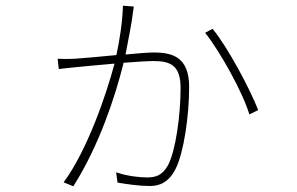

<svg xmlns="http://www.w3.org/2000/svg" viewBox="-20 -622 1040 673"><path d="M411 -602C409 -542 399 -480 388 -429C330 -423 269 -418 241 -416C220 -415 201 -415 182 -416L186 -380C201 -382 221 -384 241 -386C269 -389 325 -394 381 -399L380 -394C354 -296 287 -96 203 17L237 31C329 -114 384 -286 411 -393L413 -402C456 -405 495 -408 518 -408C579 -408 613 -392 613 -313C613 -219 596 -94 569 -43C549 -6 523 0 496 0C468 0 425 -5 387 -18L392 18C426 24 471 30 505 30C540 30 572 17 596 -31C624 -87 643 -215 643 -317C643 -421 586 -438 519 -438C500 -438 462 -435 420 -431C431 -486 443 -551 445 -571C446 -580 447 -585 449 -599ZM699 -507C752 -441 832 -296 854 -221L885 -236C857 -309 777 -459 725 -521Z"/></svg>

Font: Noto Sans Japanese Thin
Style: Regular
Weight: 100
Designer: Ryoko NISHIZUKA (kana & ideographs); Paul D. Hunt (Latin, Greek & Cyrillic); Wenlong ZHANG (bopomofo); Sandoll Communica
Foundry: Adobe Systems Incorporated
Version: Version 1.000;PS 1;hotconv 1.0.78;makeotf.lib2.5.61930